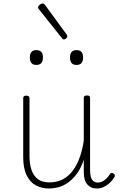

<svg xmlns="http://www.w3.org/2000/svg" viewBox="-20 -1062 687 1100"><path d="M261 18Q220 18 186.5 0.5Q153 -17 133 -57Q113 -97 113 -161V-499Q113 -507 117 -510.5Q121 -514 130 -514Q140 -514 144.5 -510.5Q149 -507 149 -499V-169Q149 -121 161 -87Q173 -53 198 -35Q223 -17 264 -17Q295 -17 325 -28Q355 -39 381.5 -66Q408 -93 428.5 -139.5Q449 -186 460 -255V-500Q460 -509 464.5 -512Q469 -515 479 -515Q488 -515 492 -512Q496 -509 496 -500V-89Q496 -67 500 -50.5Q504 -34 514.5 -25Q525 -16 541 -16Q552 -16 563.5 -21Q575 -26 587 -36.5Q599 -47 609 -64Q614 -71 619.5 -71.5Q625 -72 631 -67Q637 -63 638 -58Q639 -53 636 -48Q624 -28 608 -13.5Q592 1 573.5 9.5Q555 18 535 18Q517 18 503.5 12Q490 6 480 -5.5Q470 -17 465 -35Q460 -53 460 -76V-147Q444 -98 419.5 -65.5Q395 -33 368 -14.5Q341 4 313 11Q285 18 261 18ZM188 -690Q169 -690 160 -701Q151 -712 151 -733Q151 -754 160.5 -764.5Q170 -775 188 -775Q207 -775 216.5 -764.5Q226 -754 226 -733Q226 -711 216.5 -700.5Q207 -690 188 -690ZM418 -690Q399 -690 390 -701Q381 -712 381 -733Q381 -754 390.5 -764.5Q400 -775 418 -775Q437 -775 446.5 -764.5Q456 -754 456 -733Q456 -711 446.5 -700.5Q437 -690 418 -690ZM347 -836Q344 -836 341 -837Q338 -838 336 -842L202 -1010Q200 -1013 199 -1015Q198 -1017 198 -1020Q198 -1025 202.5 -1030Q207 -1035 213 -1038.5Q219 -1042 224 -1042Q231 -1042 237 -1035L362 -864Q364 -861 365 -858.5Q366 -856 366 -854Q366 -848 359 -842Q352 -836 347 -836Z"/></svg>

Font: Playwrite HR Lijeva Thin
Style: Regular
Weight: 250
Designer: Veronika Burian, José Scaglione
Foundry: TypeTogether
Version: Version 1.002